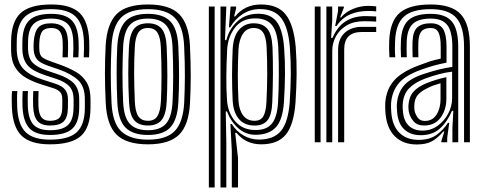

<svg xmlns="http://www.w3.org/2000/svg" viewBox="-20 -629 2140 849"><path d="M201 -74Q163.5 -74 146 -93.6Q128.5 -113.2 126.5 -159.2Q126 -172.5 126 -190.8Q126 -209 127 -226.2H150.5Q149.8 -210.2 149.6 -192.8Q149.5 -175.2 150 -161Q151.5 -125.2 163.5 -110Q175.5 -94.8 201 -94.8Q230.2 -94.8 242.6 -108.2Q255 -121.8 255.2 -151.5Q255.5 -161.8 255.5 -171Q255.5 -180.2 255.5 -190Q255.5 -212.2 245 -222.8Q234.5 -233.2 216 -239L164.8 -255.2Q126.5 -267 95.9 -284.4Q65.2 -301.8 47.4 -330.9Q29.5 -360 29 -406.8Q29 -416.8 29 -425.9Q29 -435 29 -442.8Q29.2 -531.5 70.4 -570.4Q111.5 -609.2 207 -609.2Q292.8 -609.2 331.8 -572Q370.8 -534.8 374.5 -448.5Q375.2 -432 374.9 -412.6Q374.5 -393.2 373.8 -375.5H350.2Q351 -391.2 351.4 -411Q351.8 -430.8 351 -447.2Q347.8 -523 314.2 -555.8Q280.8 -588.5 207 -588.5Q125 -588.5 89.6 -554.5Q54.2 -520.5 54 -442.8Q54 -434 53.9 -425Q53.8 -416 54 -406.8Q56.2 -351.8 84.8 -323.1Q113.2 -294.5 172 -275.8L222 -259.8Q255.2 -249 267.9 -232.5Q280.5 -216 280.5 -190Q280.5 -180.2 280.5 -171.1Q280.5 -162 280.2 -151.5Q279.8 -110.2 261.6 -92.1Q243.5 -74 201 -74ZM201 -32.2Q138.5 -32.2 110.5 -61.5Q82.5 -90.8 79.5 -157Q79 -171.8 79 -191Q79 -210.2 80.2 -226.2H103.8Q102.5 -210.2 102.5 -191.4Q102.5 -172.5 103 -158.2Q105.5 -102 128.2 -77.6Q151 -53.2 201 -53.2Q257 -53.2 280.9 -76.4Q304.8 -99.5 305.2 -151.2Q305.5 -161.8 305.5 -171Q305.5 -180.2 305.5 -190Q305.5 -226.2 287 -246.8Q268.5 -267.2 228 -280.5L179.2 -296.5Q126.2 -314 103.8 -338.4Q81.2 -362.8 79 -406.8Q78.5 -416.5 78.8 -425.5Q79 -434.5 79 -442.8Q79.2 -509.2 108.8 -538.5Q138.2 -567.8 207 -567.8Q268.5 -567.8 296.6 -539.6Q324.8 -511.5 327.5 -446.8Q328.8 -417.2 326.8 -375.5H303.2Q304.2 -397 304.5 -413.4Q304.8 -429.8 304 -446.2Q301.8 -503.2 277.2 -525Q252.8 -546.8 207 -546.8Q151.8 -546.8 128 -522.5Q104.2 -498.2 104 -442.8Q104 -433.8 103.8 -424.9Q103.5 -416 104 -406.8Q106.2 -370.8 125 -351.2Q143.8 -331.8 186.5 -317.2L234 -301.2Q283.8 -284.5 307 -260Q330.2 -235.5 330.2 -190Q330.2 -180.2 330.4 -170.5Q330.5 -160.8 330.2 -151.2Q329.8 -88.2 300 -60.2Q270.2 -32.2 201 -32.2ZM201 9.2Q114.8 9.2 75.5 -28.8Q36.2 -66.8 32.5 -154.5Q31.8 -172 31.8 -191.8Q31.8 -211.5 33.2 -226.2H56.8Q55.5 -212.5 55.4 -193.1Q55.2 -173.8 56 -156Q59.2 -78.5 93 -45Q126.8 -11.5 201 -11.5Q283.5 -11.5 319.1 -44.1Q354.8 -76.8 355.2 -151.2Q355.2 -160.8 355.2 -170.5Q355.2 -180.2 355.2 -190Q355.2 -247.2 324.8 -275.2Q294.2 -303.2 240 -322L193.5 -338Q155 -351.5 142.9 -367.4Q130.8 -383.2 129 -407Q128.2 -414.5 128.4 -423.9Q128.5 -433.2 129 -442.5Q132 -487.2 148.6 -506.6Q165.2 -526 207 -526Q241 -526 259.9 -508.6Q278.8 -491.2 280.8 -443.8Q281.2 -432.5 281 -414.1Q280.8 -395.8 280 -375.5H256.5Q257.2 -394.8 257.5 -412.4Q257.8 -430 257.2 -442.8Q256 -476.2 244.1 -490.8Q232.2 -505.2 207 -505.2Q178.5 -505.2 167.1 -490.8Q155.8 -476.2 154 -442.5Q152.8 -423 154 -407Q155.5 -383.8 167.8 -375Q180 -366.2 201 -358.8L246 -342.8Q284.5 -329 314.9 -311.5Q345.2 -294 362.8 -265.4Q380.2 -236.8 380.2 -190Q380.2 -179.8 380.2 -170.5Q380.2 -161.2 380.2 -151.2Q379.5 -66 338.4 -28.4Q297.2 9.2 201 9.2Z M634.2 9.2Q539.5 9.2 495.9 -33.2Q452.2 -75.8 447.5 -173.8Q444 -246.8 444 -306.1Q444 -365.5 447.2 -427Q452.5 -522.8 495 -566Q537.5 -609.2 634.2 -609.2Q729.2 -609.2 772.2 -566.4Q815.2 -523.5 820 -426.8Q823.5 -352.2 823.4 -292.9Q823.2 -233.5 820.2 -173.8Q815 -76 771.9 -33.4Q728.8 9.2 634.2 9.2ZM634.2 -11.5Q716.8 -11.5 753.2 -50.2Q789.8 -89 794.5 -175Q797.2 -234.2 797.5 -291.6Q797.8 -349 794.2 -425.8Q790.2 -511.2 753.4 -549.9Q716.5 -588.5 634.2 -588.5Q551 -588.5 514.2 -549.9Q477.5 -511.2 473 -425Q470.2 -370.5 469.9 -311.5Q469.5 -252.5 473.2 -174Q477.5 -83.8 516.9 -47.6Q556.2 -11.5 634.2 -11.5ZM634.2 -32.2Q568.2 -32.2 535.4 -64.5Q502.5 -96.8 498.8 -177Q492.8 -308 498.5 -422.8Q502.8 -499 533.5 -533.4Q564.2 -567.8 634.2 -567.8Q699.8 -567.8 732.1 -535.6Q764.5 -503.5 768.5 -425.5Q771.8 -352.5 771.8 -293.5Q771.8 -234.5 768.8 -178Q764.8 -99.5 733.4 -65.9Q702 -32.2 634.2 -32.2ZM634.2 -53.2Q688.5 -53.2 714 -82.1Q739.5 -111 743 -178.8Q745.5 -228.8 745.8 -289.5Q746 -350.2 742.8 -422.5Q739.8 -490.2 713.6 -518.5Q687.5 -546.8 634.2 -546.8Q579.2 -546.8 553.6 -518.1Q528 -489.5 524.5 -422Q522 -373 521.6 -312Q521.2 -251 524.5 -177.8Q528 -109 554.4 -81.1Q580.8 -53.2 634.2 -53.2ZM634.2 -74Q593.2 -74 573.1 -97.8Q553 -121.5 550.5 -179Q547.2 -245.5 547.2 -303.1Q547.2 -360.8 550.2 -420.8Q553.2 -477.2 572.8 -501.6Q592.2 -526 634.2 -526Q673.8 -526 694 -502.9Q714.2 -479.8 717 -421.8Q720 -354.5 720 -294.8Q720 -235 717.2 -180Q714.2 -122.8 694.8 -98.4Q675.2 -74 634.2 -74ZM634.2 -94.8Q663.2 -94.8 676.1 -115.6Q689 -136.5 691.5 -181.2Q694 -233 694.2 -290.2Q694.5 -347.5 691.2 -420.5Q689.2 -464.2 676.1 -484.8Q663 -505.2 634.2 -505.2Q604.5 -505.2 591.4 -484.5Q578.2 -463.8 576 -419.5Q573 -361.8 573.1 -306.5Q573.2 -251.2 576.2 -180Q578.2 -133.8 592.1 -114.2Q606 -94.8 634.2 -94.8Z M1005 200V37.5L998.8 -80.8H1005Q1023.8 -49.5 1055.8 -30.6Q1087.8 -11.8 1124.8 -11.8Q1190.8 -11.8 1222.5 -50.2Q1254.2 -88.8 1261 -176.2Q1265.5 -244 1265.9 -300.5Q1266.2 -357 1261.8 -419.5Q1254.8 -507.5 1224.2 -548.1Q1193.8 -588.8 1129 -588.8Q1087 -588.8 1052.6 -566.4Q1018.2 -544 998.2 -508.2H992.2L999.5 -600H1024V-591.5L1015.2 -556.5H1020.2Q1062.5 -609.2 1134.5 -609.2Q1208.8 -609.2 1244 -564Q1279.2 -518.8 1287.8 -419.2Q1292.2 -358.8 1291.6 -300.8Q1291 -242.8 1286.8 -177.8Q1279.8 -78.5 1244.5 -34.6Q1209.2 9.2 1134.8 9.2Q1067.2 9.2 1026 -41.5H1020L1032.5 69.8V200ZM903.5 200V-600H929.2V200ZM955 200V-600H980.8L974.8 -451.5H980.8Q993.5 -501.5 1030 -534.9Q1066.5 -568.2 1121.8 -568.2Q1176 -568.2 1203 -533.4Q1230 -498.5 1236.2 -419.5Q1240.8 -358.2 1240.2 -301.8Q1239.8 -245.2 1235.5 -176.5Q1229.8 -99.2 1200.5 -66.9Q1171.2 -34.5 1114.2 -33Q1068.2 -31.8 1034.8 -60.9Q1001.2 -90 984 -136H978.2L980.8 4V200ZM1109.8 -54Q1160.2 -54 1183.1 -83.4Q1206 -112.8 1209.5 -177Q1212.5 -234.2 1213 -293.4Q1213.5 -352.5 1210.5 -418.2Q1207 -487.2 1183.1 -517.5Q1159.2 -547.8 1108.5 -547.8Q1051.2 -547.8 1019.5 -507.4Q987.8 -467 984.5 -410Q977.5 -275.8 983.8 -185Q988 -129.2 1020.9 -91.6Q1053.8 -54 1109.8 -54ZM1106 -73.8Q1060.8 -73.8 1036.1 -103.2Q1011.5 -132.8 1008.8 -184.8Q1006 -240.2 1006.1 -296.6Q1006.2 -353 1008.8 -410.5Q1011.8 -469 1037 -497.5Q1062.2 -526 1102 -526Q1141.5 -526 1161.9 -501.9Q1182.2 -477.8 1185 -419.2Q1187.2 -361.5 1186.9 -302.9Q1186.5 -244.2 1184 -177.5Q1181.8 -120.5 1162.9 -97.1Q1144 -73.8 1106 -73.8ZM1106 -94.8Q1132 -94.8 1144 -114.2Q1156 -133.8 1158.2 -178.2Q1161.5 -244.5 1161.6 -300.9Q1161.8 -357.2 1159 -419.2Q1157 -464.5 1143.6 -484.9Q1130.2 -505.2 1101.8 -505.2Q1071.5 -505.2 1054.4 -479.9Q1037.2 -454.5 1034.5 -410Q1031.8 -359.2 1031.6 -300Q1031.5 -240.8 1034.5 -184Q1037 -142.5 1055.1 -118.6Q1073.2 -94.8 1106 -94.8Z M1462 -514 1474.8 -580.2V-600H1500.2L1500.8 -596L1484 -552.5H1488.8Q1507.8 -576 1540.6 -589.5Q1573.5 -603 1607.8 -603Q1623.8 -603 1643.5 -600.8V-578.5Q1629.2 -580.5 1609.5 -580.5Q1563 -580.5 1527.9 -565.2Q1492.8 -550 1468.2 -514ZM1423.2 0V-600H1449V-538L1444.2 -461.2H1450.2Q1471.8 -511.5 1508.2 -534.6Q1544.8 -557.8 1595.8 -557.8Q1609 -557.8 1623.1 -557.1Q1637.2 -556.5 1643.5 -556V-533.5Q1636 -534 1620.6 -534.6Q1605.2 -535.2 1591 -535.2Q1544.2 -535.2 1512.8 -516.5Q1481.2 -497.8 1465.2 -468Q1449.2 -438.2 1449.2 -405.2V0ZM1371.8 0V-600H1397.5V0ZM1475 0V-407.5Q1475 -457.2 1504.2 -483.8Q1533.5 -510.2 1579.2 -510.2H1643.5V-487.5Q1628.8 -487.8 1611.4 -487.6Q1594 -487.5 1579.2 -487.5Q1502 -487.5 1502 -410.2V0Z M2032 0V-421.8Q2032 -511 1997.9 -549.8Q1963.8 -588.5 1884.5 -588.5Q1803 -588.5 1766.5 -555.8Q1730 -523 1727 -447.5Q1726.2 -431 1726.2 -412.5Q1726.2 -394 1727.8 -375.8H1702Q1700.8 -395 1700.5 -411.5Q1700.2 -428 1701 -448.5Q1704.5 -535.2 1747.5 -572.2Q1790.5 -609.2 1884.5 -609.2Q1977.5 -609.2 2017.6 -565.8Q2057.8 -522.2 2057.8 -421.8V0ZM1980.5 0.2V-62L1984.5 -138.8H1978.5Q1957.8 -89.8 1924.6 -60.2Q1891.5 -30.8 1839 -31.2Q1795.5 -31.2 1767.8 -56.8Q1740 -82.2 1736 -133.8Q1735.5 -141.2 1734.9 -151.6Q1734.2 -162 1735 -169.8Q1738.8 -217 1764.4 -248.6Q1790 -280.2 1849.2 -300.5Q1922.8 -325.2 1980.2 -333.2V-421.8Q1980.2 -488.8 1958.2 -517.8Q1936.2 -546.8 1884.5 -546.8Q1830.2 -546.8 1805.4 -523.4Q1780.5 -500 1778.5 -446.2Q1778 -430.5 1777.9 -412.6Q1777.8 -394.8 1778.8 -375.8H1753.2Q1752 -395.8 1752 -413.6Q1752 -431.5 1752.8 -446.8Q1755.2 -511.5 1785.9 -539.6Q1816.5 -567.8 1884.5 -567.8Q1949.8 -567.8 1978 -533.9Q2006.2 -500 2006.2 -421.8V0.2ZM1823 9.8Q1762.8 9.8 1726.4 -25.8Q1690 -61.2 1684.5 -129.5Q1683.8 -140 1683.2 -153.2Q1682.8 -166.5 1683.5 -174.5Q1688.2 -234 1722.4 -272.9Q1756.5 -311.8 1832.2 -340Q1860.2 -350.8 1878.9 -356.9Q1897.5 -363 1928.8 -369.8V-422Q1928.8 -465.5 1919 -485.4Q1909.2 -505.2 1884.5 -505.2Q1856 -505.2 1843.6 -490.4Q1831.2 -475.5 1830 -443Q1829.8 -435 1829.5 -415.9Q1829.2 -396.8 1830 -375.8H1804.5Q1803.5 -400 1803.8 -416.8Q1804 -433.5 1804.2 -445.8Q1806 -491 1826 -508.5Q1846 -526 1884.5 -526Q1923 -526 1938.8 -501.4Q1954.5 -476.8 1954.5 -422V-352Q1920 -345.2 1894 -337.8Q1868 -330.2 1840.8 -320.2Q1772.2 -295.8 1742.9 -260.4Q1713.5 -225 1709.2 -172.5Q1708.8 -163.8 1709.1 -152.5Q1709.5 -141.2 1710.2 -131.5Q1715 -72.2 1746.6 -41.4Q1778.2 -10.5 1831.2 -10.5Q1879.8 -10.5 1910.2 -32.5Q1940.8 -54.5 1960.8 -86H1966.5L1957.5 -19.8V0H1931.8L1931.2 -4L1944.8 -47.5H1940Q1916.2 -19 1890.6 -4.6Q1865 9.8 1823 9.8ZM1848.5 -51.5Q1885.5 -51.5 1915.1 -72.8Q1944.8 -94 1962 -126.9Q1979.2 -159.8 1979.2 -194.8V-312.2Q1923 -305.2 1857.8 -280.8Q1812.5 -263.5 1787.8 -237.2Q1763 -211 1760.5 -165.2Q1760 -157.5 1760.6 -149.8Q1761.2 -142 1761.8 -136Q1765 -95 1787.5 -73.2Q1810 -51.5 1848.5 -51.5ZM1855 -74Q1824.2 -74 1808 -93.4Q1791.8 -112.8 1787.2 -138.2Q1785.5 -152.5 1786 -163Q1788.5 -200.5 1807.9 -222.9Q1827.2 -245.2 1865.5 -261Q1884.8 -268.8 1908.1 -276Q1931.5 -283.2 1953.8 -287.8V-192.5Q1953.8 -143.5 1928.2 -108.8Q1902.8 -74 1855 -74ZM1858.8 -94.2Q1892.5 -94.2 1910.2 -122.1Q1928 -150 1928 -190.2V-261Q1891.2 -250.5 1874 -241.2Q1841 -225.8 1826.9 -208.5Q1812.8 -191.2 1812 -163Q1812 -157.2 1812 -151.8Q1812 -146.2 1813 -140.5Q1816 -124.5 1826.6 -109.4Q1837.2 -94.2 1858.8 -94.2Z"/></svg>

Font: Big Shoulders Inline Display ExtraBold
Style: Regular
Weight: 800
Designer: Patric King
Foundry: XO Type Co
Version: Version 1.000